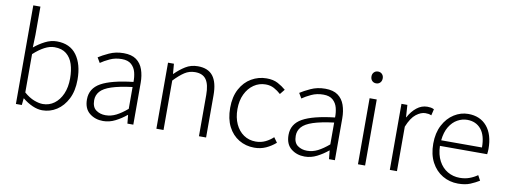

<svg xmlns="http://www.w3.org/2000/svg" viewBox="-60 -1041 3641 1377"><g transform="rotate(10 1760.5 -353.0)"><path d="M283 12Q249 12 211.5 -4.5Q174 -21 140 -49H138L133 0H90V-718H142V-512L139 -420Q175 -450 217 -471.5Q259 -493 302 -493Q398 -493 446.5 -426.5Q495 -360 495 -248Q495 -166 465.5 -108Q436 -50 388 -19Q340 12 283 12ZM279 -33Q326 -33 362.5 -60Q399 -87 420 -135Q441 -183 441 -248Q441 -306 426.5 -351Q412 -396 379.5 -422.5Q347 -449 293 -449Q258 -449 220 -429Q182 -409 142 -372V-93Q180 -60 216 -46.5Q252 -33 279 -33Z M726 12Q668 12 627 -21Q586 -54 586 -121Q586 -201 660 -242.5Q734 -284 893 -302Q894 -338 885.5 -371.5Q877 -405 852.5 -427Q828 -449 783 -449Q735 -449 695.5 -430.5Q656 -412 631 -394L609 -431Q636 -449 683.5 -471Q731 -493 789 -493Q847 -493 881 -468.5Q915 -444 930 -401Q945 -358 945 -305V0H902L896 -62H894Q858 -32 815 -10Q772 12 726 12ZM736 -32Q776 -32 813.5 -51Q851 -70 893 -106V-265Q798 -253 742 -234.5Q686 -216 662 -188.5Q638 -161 638 -124Q638 -74 667 -53Q696 -32 736 -32Z M1113 0V-481H1156L1162 -408H1164Q1200 -444 1239.5 -468.5Q1279 -493 1329 -493Q1404 -493 1439.5 -447Q1475 -401 1475 -308V0H1423V-301Q1423 -376 1398 -412Q1373 -448 1317 -448Q1275 -448 1241 -426Q1207 -404 1165 -360V0Z M1827 12Q1765 12 1715 -18Q1665 -48 1636.5 -104Q1608 -160 1608 -240Q1608 -320 1638.5 -377Q1669 -434 1720 -463.5Q1771 -493 1830 -493Q1879 -493 1912.5 -475Q1946 -457 1971 -435L1942 -399Q1919 -420 1892 -434.5Q1865 -449 1831 -449Q1783 -449 1744.5 -422.5Q1706 -396 1683.5 -349Q1661 -302 1661 -240Q1661 -178 1682.5 -131.5Q1704 -85 1742 -59Q1780 -33 1830 -33Q1868 -33 1900 -48.5Q1932 -64 1956 -87L1982 -51Q1950 -23 1911.5 -5.5Q1873 12 1827 12Z M2194 12Q2136 12 2095 -21Q2054 -54 2054 -121Q2054 -201 2128 -242.5Q2202 -284 2361 -302Q2362 -338 2353.5 -371.5Q2345 -405 2320.5 -427Q2296 -449 2251 -449Q2203 -449 2163.5 -430.5Q2124 -412 2099 -394L2077 -431Q2104 -449 2151.5 -471Q2199 -493 2257 -493Q2315 -493 2349 -468.5Q2383 -444 2398 -401Q2413 -358 2413 -305V0H2370L2364 -62H2362Q2326 -32 2283 -10Q2240 12 2194 12ZM2204 -32Q2244 -32 2281.5 -51Q2319 -70 2361 -106V-265Q2266 -253 2210 -234.5Q2154 -216 2130 -188.5Q2106 -161 2106 -124Q2106 -74 2135 -53Q2164 -32 2204 -32Z M2581 0V-481H2633V0ZM2608 -594Q2590 -594 2578.5 -606Q2567 -618 2567 -638Q2567 -656 2578.5 -668Q2590 -680 2608 -680Q2626 -680 2637.5 -668Q2649 -656 2649 -638Q2649 -618 2637.5 -606Q2626 -594 2608 -594Z M2813 0V-481H2856L2862 -392H2864Q2888 -437 2923 -465Q2958 -493 3001 -493Q3014 -493 3025.5 -491Q3037 -489 3049 -483L3038 -437Q3026 -442 3017 -443.5Q3008 -445 2994 -445Q2962 -445 2927 -418Q2892 -391 2865 -324V0Z M3311 12Q3249 12 3198 -18Q3147 -48 3117 -104.5Q3087 -161 3087 -240Q3087 -318 3117 -375Q3147 -432 3195.5 -462.5Q3244 -493 3298 -493Q3385 -493 3434.5 -434.5Q3484 -376 3484 -270Q3484 -260 3483 -250.5Q3482 -241 3481 -232H3137Q3139 -168 3163 -123Q3187 -78 3227 -54.5Q3267 -31 3316 -31Q3354 -31 3385.5 -42.5Q3417 -54 3444 -73L3464 -36Q3435 -18 3399 -3Q3363 12 3311 12ZM3298 -450Q3262 -450 3227.5 -431Q3193 -412 3169 -372.5Q3145 -333 3139 -273H3436Q3436 -361 3399 -405.5Q3362 -450 3298 -450Z"/></g></svg>

Font: Assistant Light
Style: Regular
Weight: 300
Designer: Hebrew By Ben Nathan, Latin by Paul Hunt
Version: Version 3.000